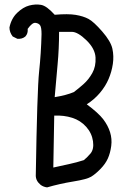

<svg xmlns="http://www.w3.org/2000/svg" viewBox="-20 -824 540 832"><path d="M184 -12Q168 -14 156 -23L146 -33Q136 -45 135 -61Q141 -435 149.5 -514Q158 -593 160 -676Q160 -705 154 -714Q148 -723 134 -725Q120 -727 100 -699Q102 -679 90 -666Q76 -654 55 -656L35 -666Q21 -684 21 -705Q29 -744 54.5 -768.5Q80 -793 106.5 -800Q133 -807 157.5 -803Q182 -799 217 -760Q275 -765 308 -759.5Q341 -754 363.5 -742Q386 -730 423 -687.5Q460 -645 467 -613Q474 -581 469 -547Q464 -513 450.5 -481.5Q437 -450 413 -421.5Q389 -393 356 -372Q407 -334 427.5 -307Q448 -280 457 -251Q466 -222 462 -191.5Q458 -161 447.5 -137.5Q437 -114 415 -91.5Q393 -69 374.5 -58Q356 -47 297.5 -37.5Q239 -28 184 -12ZM343 -130Q355 -139 371.5 -158Q388 -177 383 -212Q378 -247 353.5 -274.5Q329 -302 293 -313.5Q257 -325 215 -323L211 -98Q247 -106 279.5 -113Q312 -120 343 -130ZM300 -425Q320 -440 342 -459.5Q364 -479 380 -507.5Q396 -536 394 -574.5Q392 -613 354.5 -649.5Q317 -686 291 -686Q265 -686 236 -686Q236 -614 229.5 -544Q223 -474 217 -403Q267 -411 300 -425Z"/></svg>

Font: NaniFont Regular
Style: Regular
Weight: 400
Designer: Nanigashitei
Version: Version 1.036